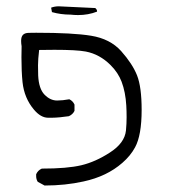

<svg xmlns="http://www.w3.org/2000/svg" viewBox="-20 -465 540 599"><path d="M199.2 -419.4H199.7Q211.9 -418 223.6 -418Q255.4 -418 282.7 -428.7Q282.7 -429.2 282.7 -430.7Q282.7 -435.1 277.3 -439.9L163.1 -445.3Q151.4 -445.3 140.1 -441.4L139.6 -440.4L142.1 -427.2Q169.9 -419.4 199.2 -419.4ZM196.3 -155.3Q174.8 -151.4 158.2 -151.4Q136.7 -151.4 118.9 -169.7Q101.1 -188 99.1 -229.5Q98.6 -242.7 98.6 -261.2Q98.6 -279.8 102.1 -309.1Q130.4 -309.6 149.9 -309.6Q218.8 -309.6 247.6 -304.2Q291 -295.9 325.2 -261.7Q348.6 -238.3 359.4 -210Q371.6 -177.7 374 -135.7Q375 -118.7 375 -99.1Q375 -79.6 373 -58.1Q369.1 -18.6 322.3 11.2Q277.8 40 233.9 50.5Q189.9 61 110.4 61Q98.1 66.4 92.8 78.6Q92.8 81.5 92.8 84.5Q92.8 94.2 97.7 102.1L119.1 113.8Q183.6 113.8 240.7 101.1Q313.5 85.4 361.8 43Q387.2 21 401.4 -5.4Q421.9 -43 421.9 -122.1Q421.9 -193.8 407.5 -230Q393.1 -266.1 357.9 -305.7Q323.7 -343.8 264.2 -353.5Q208 -362.8 92.8 -362.8Q82 -362.8 69.8 -362.5Q57.6 -362.3 51.8 -356.4Q45.9 -350.6 45.9 -337.4Q45.9 -329.6 47.4 -320.8Q46.9 -301.3 46.9 -286.1Q46.9 -241.2 50.3 -208.5Q55.7 -158.7 85.9 -123Q106.9 -98.1 129.4 -97.7Q131.8 -97.7 134.8 -97.7Q137.7 -97.7 142.6 -97.7Q147.5 -97.7 153.8 -98.1Q160.2 -98.6 167 -99.1Q180.2 -100.6 194.8 -102.5Q207 -107.9 212.4 -119.1V-138.7Q207.5 -149.9 196.3 -155.3Z"/></svg>

Font: NaikaiFont
Style: Light
Weight: 300
Version: Version 1.89